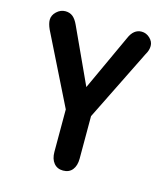

<svg xmlns="http://www.w3.org/2000/svg" viewBox="-96 -679 659 764"><g transform="rotate(15 233.5 -297.5)"><path d="M182 -228V-53Q182 -24 196 -7Q210 10 234 10Q259 10 272.5 -7Q286 -24 286 -53V-228L432 -523Q443 -541 443 -559Q443 -577 428 -591Q413 -605 394 -605Q361 -605 344 -565L238 -335L133 -563Q123 -585 110.5 -595Q98 -605 80 -605Q60 -605 44 -590Q28 -575 28 -556Q28 -540 38 -518Z"/></g></svg>

Font: Beiruti SemiBold
Style: Regular
Weight: 600
Designer: Arlette Boutros
Foundry: Boutros
Version: Version 1.41